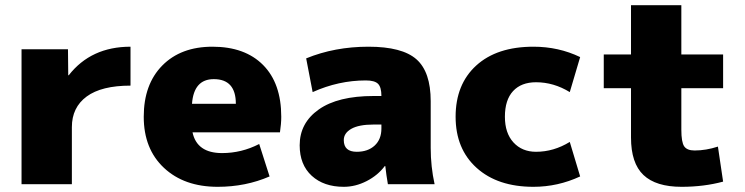

<svg xmlns="http://www.w3.org/2000/svg" viewBox="-20 -710 2870 740"><path d="M483 -530V-380Q371 -380 314 -338Q257 -296 257 -220V0H63V-520H242L243 -420H245Q331 -530 483 -530Z M720 -310H889Q889 -405 804 -405Q727 -405 720 -310ZM722 -200Q739 -120 836 -120Q911 -120 979 -155L1019 -30Q927 10 819 10Q690 10 612 -63Q534 -136 534 -260Q534 -385 605.5 -457.5Q677 -530 799 -530Q924 -530 994 -459.5Q1064 -389 1064 -260Q1064 -233 1059 -200Z M1420 -340H1450Q1450 -374 1437 -387Q1424 -400 1390 -400Q1285 -400 1185 -355L1160 -485Q1270 -530 1400 -530Q1530 -530 1585 -481.5Q1640 -433 1640 -320V-140Q1640 -68 1655 0H1475Q1469 -34 1465 -70H1463Q1436 -34 1393 -12Q1350 10 1305 10Q1228 10 1181.5 -32.5Q1135 -75 1135 -150Q1135 -236 1208.5 -288Q1282 -340 1420 -340ZM1305 -170Q1305 -125 1355 -125Q1398 -125 1424 -149Q1450 -173 1450 -215V-230H1420Q1363 -230 1334 -213.5Q1305 -197 1305 -170Z M2176 -163 2216 -30Q2130 10 2036 10Q1898 10 1817 -63Q1736 -136 1736 -260Q1736 -385 1815.5 -457.5Q1895 -530 2036 -530Q2133 -530 2216 -490L2176 -355Q2114 -393 2046 -393Q1989 -393 1957.5 -359Q1926 -325 1926 -260Q1926 -197 1959 -161Q1992 -125 2046 -125Q2114 -125 2176 -163Z M2607 10Q2508 10 2460 -35.5Q2412 -81 2412 -180V-370H2307V-500H2412V-690H2606V-500H2767V-370H2606V-210Q2606 -162 2617 -146Q2628 -130 2657 -130Q2701 -130 2747 -145L2767 -10Q2693 10 2607 10Z"/></svg>

Font: M PLUS 1p Black
Style: Regular
Weight: 900
Version: Version 1.061